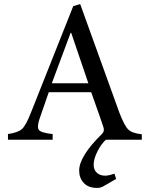

<svg xmlns="http://www.w3.org/2000/svg" viewBox="-20 -685 734 941"><path d="M675 0H499Q477 19 458 56Q439 94 439 122Q439 148 455 162Q470 176 496 176Q513 176 541 166L549 192L490 226Q475 236 457 236Q412 236 390 211Q368 187 368 151Q368 81 480 -29Q489 -38 489 -50Q489 -56 486 -64Q481 -82 427 -233H219Q179 -117 176 -109Q166 -81 166 -64Q166 -54 171 -48Q181 -34 238 -28V0H19V-28Q68 -35 88 -53Q107 -70 132 -134L339 -655Q347 -658 373 -665L565 -133Q590 -68 609 -50Q627 -32 675 -27ZM413 -277 329 -524H326L234 -277Z"/></svg>

Font: Shafarik
Style: Regular
Weight: 400
Version: Version 1.001; ttfautohint (v1.8.4.7-5d5b)